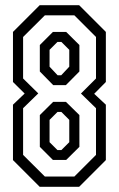

<svg xmlns="http://www.w3.org/2000/svg" viewBox="-20 -720 458 740"><path d="M133 0 30 -103V-316.5L75 -359.5L30 -404V-597L133 -700H285L388 -597V-404L343 -358.5L388 -316.5V-103L285 0ZM153 -39.5H266.5L350 -123V-303L292 -359.5L350 -417.5V-577.5L266.5 -661H153L69 -577.5V-417.5L127.5 -360L69 -303V-123ZM185 -392 133.5 -444.5V-546.5L184 -597H235L286 -546.5V-444.5L234 -392ZM202 -430H216L247 -463V-528L216.5 -558.5H201.5L171 -528V-463ZM184 -103.5 133.5 -154V-276.5L185 -327.5H234L286 -276.5V-154L235 -103.5ZM201.5 -141.5H216.5L247 -172V-258L216.5 -288.5H201.5L171 -258V-172Z"/></svg>

Font: Tourney Condensed
Style: Regular
Weight: 400
Width: 3
Designer: Tyler Finck
Foundry: Etcetera Type Co
Version: Version 1.010; ttfautohint (v1.8.3)